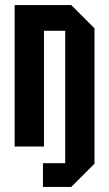

<svg xmlns="http://www.w3.org/2000/svg" viewBox="-20 -580 432 760"><path d="M38 0V-560H262L354 -468V68L262 160H150V66H238V-458H154V0Z"/></svg>

Font: Tektur Condensed Medium
Style: Regular
Weight: 500
Width: 3
Designer: Adam Jagosz
Foundry: Adam Jagosz
Version: Version 1.005;gftools[0.9.30]